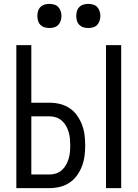

<svg xmlns="http://www.w3.org/2000/svg" viewBox="-20 -967 707 987"><path d="M525 0V-735H603V0ZM64 0V-735H141V-439H235Q262 -439 288.5 -432.5Q315 -426 337.5 -411Q360 -396 376 -373.5Q392 -351 401.5 -326Q411 -301 414.5 -274Q418 -247 418 -220Q418 -192 414.5 -165Q411 -138 401.5 -113Q392 -88 376 -65.5Q360 -43 337.5 -28Q315 -13 288.5 -6.5Q262 0 235 0ZM235 -70Q252 -70 268.5 -75.5Q285 -81 298 -92.5Q311 -104 319.5 -119.5Q328 -135 333 -151.5Q338 -168 339.5 -185Q341 -202 341 -220Q341 -237 339.5 -254Q338 -271 333 -288Q328 -305 319.5 -320Q311 -335 298 -346.5Q285 -358 268.5 -363.5Q252 -369 235 -369H141V-70ZM434 -823Q421 -823 409 -826.5Q397 -830 388 -839Q379 -848 375.5 -860.5Q372 -873 372 -885Q372 -897 375.5 -909.5Q379 -922 388 -931Q397 -940 409 -943.5Q421 -947 434 -947Q446 -947 458.5 -943.5Q471 -940 479.5 -931Q488 -922 492 -909.5Q496 -897 496 -885Q496 -873 492 -860.5Q488 -848 479.5 -839Q471 -830 458.5 -826.5Q446 -823 434 -823ZM234 -823Q221 -823 209 -826.5Q197 -830 188 -839Q179 -848 175.5 -860.5Q172 -873 172 -885Q172 -897 175.5 -909.5Q179 -922 188 -931Q197 -940 209 -943.5Q221 -947 234 -947Q246 -947 258.5 -943.5Q271 -940 279.5 -931Q288 -922 292 -909.5Q296 -897 296 -885Q296 -873 292 -860.5Q288 -848 279.5 -839Q271 -830 258.5 -826.5Q246 -823 234 -823Z"/></svg>

Font: Huly
Style: Regular
Weight: 400
Designer: Belleve Invis
Foundry: Belleve Invis
Version: Version 33.2.5; ttfautohint (v1.8.4)